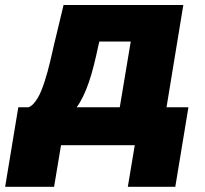

<svg xmlns="http://www.w3.org/2000/svg" viewBox="-74 -565 797 747"><path d="M-54 161.9 -2.8 -147.7H36.9Q47.2 -151.6 55.9 -160.9Q64.6 -170.1 72.4 -183.2Q80.3 -196.4 87 -213.1Q93.8 -229.8 99.8 -248.6Q105.8 -267.4 111.2 -286.8Q116.5 -306.1 120.9 -324.8Q125.4 -343.4 129.3 -360.6Q133.2 -377.8 136.4 -392L173.3 -545.5H639.2L573.9 -147.7H659.1L608 161.9H423.3L450.3 0H163.4L136.4 161.9ZM224.4 -147.7H392L434.7 -403.4H312.5L309.7 -392Q300.4 -348 291.2 -311.4Q282 -274.9 271.7 -244.9Q261.4 -214.8 249.8 -190.9Q238.3 -166.9 224.4 -147.7Z"/></svg>

Font: Inter P Black
Style: Italic
Weight: 900
Italic angle: -9.40001°
Designer: Rasmus Andersson
Foundry: rsms
Version: Version 3.018;git-588b23468